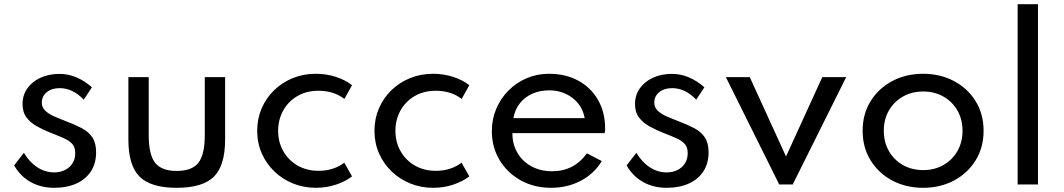

<svg xmlns="http://www.w3.org/2000/svg" viewBox="-20 -880 5074 916"><path d="M239 16Q175 16 125.8 -11.8Q76.5 -39.5 47.5 -91L94 -151Q120.5 -106.5 158 -82Q195.5 -57.5 238.5 -57.5Q266.5 -57.5 289.2 -68.5Q312 -79.5 325.5 -100.2Q339 -121 339 -149.5Q339 -177 325.2 -192.8Q311.5 -208.5 284.8 -220.5Q258 -232.5 218 -248Q186 -261 156 -277.5Q126 -294 106.8 -319.2Q87.5 -344.5 87.5 -383.5Q87.5 -425.5 110.2 -458Q133 -490.5 173 -509Q213 -527.5 264 -527.5Q305.5 -527.5 344.5 -511Q383.5 -494.5 418.5 -463.5L379.5 -404.5Q327.5 -459.5 264.5 -459.5Q226.5 -459.5 203 -440.2Q179.5 -421 179.5 -390.5Q179.5 -367 196.5 -351.2Q213.5 -335.5 240 -324Q266.5 -312.5 295 -301.5Q338 -285.5 370.2 -268.5Q402.5 -251.5 420.5 -224.8Q438.5 -198 438.5 -153Q438.5 -100.5 413.8 -62.5Q389 -24.5 344 -4.2Q299 16 239 16Z M823 16Q699.5 16 646 -37.2Q592.5 -90.5 592.5 -214.5V-512H689.5V-234.5Q689.5 -142.5 720 -103.5Q750.5 -64.5 823 -64.5Q896 -64.5 926.5 -103.5Q957 -142.5 957 -234.5V-512H1054V-214.5Q1054 -90.5 1000.5 -37.2Q947 16 823 16Z M1487 16Q1429 16 1378.2 -4.5Q1327.5 -25 1289 -62Q1250.5 -99 1228.8 -148.5Q1207 -198 1207 -256Q1207 -313 1228 -362.2Q1249 -411.5 1287 -448.8Q1325 -486 1376 -507Q1427 -528 1486.5 -528Q1537 -528 1582.5 -513.2Q1628 -498.5 1659.5 -473.5L1623 -408Q1572.5 -447 1499.5 -447Q1441.5 -447 1398 -421.2Q1354.5 -395.5 1330.8 -352Q1307 -308.5 1307 -256Q1307 -202 1331.5 -158.8Q1356 -115.5 1399.8 -90.2Q1443.5 -65 1500.5 -65Q1536 -65 1567.5 -75.2Q1599 -85.5 1622.5 -104L1659.5 -38.5Q1627.5 -14 1582.5 1Q1537.5 16 1487 16Z M2046.5 16Q1988.5 16 1937.8 -4.5Q1887 -25 1848.5 -62Q1810 -99 1788.2 -148.5Q1766.5 -198 1766.5 -256Q1766.5 -313 1787.5 -362.2Q1808.5 -411.5 1846.5 -448.8Q1884.5 -486 1935.5 -507Q1986.5 -528 2046 -528Q2096.5 -528 2142 -513.2Q2187.5 -498.5 2219 -473.5L2182.5 -408Q2132 -447 2059 -447Q2001 -447 1957.5 -421.2Q1914 -395.5 1890.2 -352Q1866.5 -308.5 1866.5 -256Q1866.5 -202 1891 -158.8Q1915.5 -115.5 1959.2 -90.2Q2003 -65 2060 -65Q2095.5 -65 2127 -75.2Q2158.5 -85.5 2182 -104L2219 -38.5Q2187 -14 2142 1Q2097 16 2046.5 16Z M2609 16Q2528.5 16 2464.5 -19.5Q2400.5 -55 2363.5 -116.2Q2326.5 -177.5 2326.5 -254.5Q2326.5 -311.5 2347.5 -361Q2368.5 -410.5 2406 -448.2Q2443.5 -486 2493 -507Q2542.5 -528 2599 -528Q2679 -528 2739.2 -495Q2799.5 -462 2833.2 -403Q2867 -344 2867 -266Q2867 -259.5 2866.5 -255.5Q2866 -251.5 2864.5 -245H2424.5Q2424.5 -191.5 2448.8 -150.5Q2473 -109.5 2515.8 -86.2Q2558.5 -63 2614 -63Q2666.5 -63 2708 -84.5Q2749.5 -106 2780 -148.5L2851 -111.5Q2814.5 -51 2750.8 -17.5Q2687 16 2609 16ZM2429.5 -316.5H2769.5Q2762.5 -356 2738.8 -385.8Q2715 -415.5 2679.2 -432.2Q2643.5 -449 2600.5 -449Q2555.5 -449 2519.2 -432.8Q2483 -416.5 2459.8 -386.8Q2436.5 -357 2429.5 -316.5Z M3161 16Q3097 16 3047.8 -11.8Q2998.5 -39.5 2969.5 -91L3016 -151Q3042.5 -106.5 3080 -82Q3117.5 -57.5 3160.5 -57.5Q3188.5 -57.5 3211.2 -68.5Q3234 -79.5 3247.5 -100.2Q3261 -121 3261 -149.5Q3261 -177 3247.2 -192.8Q3233.5 -208.5 3206.8 -220.5Q3180 -232.5 3140 -248Q3108 -261 3078 -277.5Q3048 -294 3028.8 -319.2Q3009.5 -344.5 3009.5 -383.5Q3009.5 -425.5 3032.2 -458Q3055 -490.5 3095 -509Q3135 -527.5 3186 -527.5Q3227.5 -527.5 3266.5 -511Q3305.5 -494.5 3340.5 -463.5L3301.5 -404.5Q3249.5 -459.5 3186.5 -459.5Q3148.5 -459.5 3125 -440.2Q3101.5 -421 3101.5 -390.5Q3101.5 -367 3118.5 -351.2Q3135.5 -335.5 3162 -324Q3188.5 -312.5 3217 -301.5Q3260 -285.5 3292.2 -268.5Q3324.5 -251.5 3342.5 -224.8Q3360.5 -198 3360.5 -153Q3360.5 -100.5 3335.8 -62.5Q3311 -24.5 3266 -4.2Q3221 16 3161 16Z M3697.5 0 3443 -512H3557L3730 -133.5L3903 -512H4017L3762 0Z M4384 16Q4302.5 16 4237.2 -18.5Q4172 -53 4133.8 -114.5Q4095.5 -176 4095.5 -256Q4095.5 -336.5 4133.8 -397.8Q4172 -459 4237.2 -493.5Q4302.5 -528 4384 -528Q4465.5 -528 4530.8 -493.5Q4596 -459 4634.2 -397.8Q4672.5 -336.5 4672.5 -256Q4672.5 -176 4634.2 -114.5Q4596 -53 4530.8 -18.5Q4465.5 16 4384 16ZM4384.5 -68.5Q4438 -68.5 4480.5 -92.5Q4523 -116.5 4547.5 -159Q4572 -201.5 4572 -256Q4572 -311 4547.5 -353.2Q4523 -395.5 4480.5 -419.5Q4438 -443.5 4384.5 -443.5Q4330.5 -443.5 4288 -419.5Q4245.5 -395.5 4221 -353.2Q4196.5 -311 4196.5 -256Q4196.5 -201.5 4221 -159Q4245.5 -116.5 4288 -92.5Q4330.5 -68.5 4384.5 -68.5Z M4835 0V-860H4932V0Z"/></svg>

Font: Spartan Thin Medium
Style: Regular
Weight: 500
Version: Version 1.004